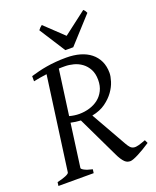

<svg xmlns="http://www.w3.org/2000/svg" viewBox="-154 -928 835 1025"><g transform="rotate(-20 263.0 -415.5)"><path d="M525.9 -53.2Q506.8 -40.5 488.3 -29.5Q469.7 -18.6 454.1 -10.5Q438.5 -2.4 426 2.2Q413.6 6.8 407.2 6.8Q398.9 6.8 391.4 4.4Q383.8 2 376.2 -5.1Q368.7 -12.2 360.4 -24.7Q352.1 -37.1 342.8 -57.1L232.4 -287.6Q218.3 -288.6 203.4 -290.5Q188.5 -292.5 176.3 -295.4L143.1 -50.8Q141.6 -44.9 157 -36.4Q172.4 -27.8 203.1 -21L200.2 0H0L2.9 -21Q33.7 -27.8 52.2 -35.9Q70.8 -43.9 71.8 -50.8L144.5 -582.5Q125.5 -580.1 106.7 -576.9Q87.9 -573.7 68.8 -569.8V-599.1Q90.8 -605.5 113 -611.1Q135.3 -616.7 159.7 -620.8Q184.1 -625 211.9 -627.4Q239.7 -629.9 272.9 -629.9Q315.9 -629.9 350.8 -619.9Q385.7 -609.9 410.6 -590.1Q435.5 -570.3 449.2 -541.3Q462.9 -512.2 462.9 -474.1Q462.9 -455.1 454.3 -427.5Q445.8 -399.9 426.5 -372.8Q407.2 -345.7 376 -323Q344.7 -300.3 298.8 -291.5L413.1 -89.8Q421.9 -74.2 429.9 -65.9Q438 -57.6 449 -55.7Q460 -53.7 476.1 -58.1Q492.2 -62.5 517.1 -71.8ZM251 -588.9H233.4Q224.6 -588.9 216.3 -588.4L181.2 -331.1Q195.3 -327.1 209.2 -325.2Q223.1 -323.2 236.8 -323.2Q267.6 -323.2 295.9 -331.8Q324.2 -340.3 345.7 -357.2Q367.2 -374 380.1 -399.7Q393.1 -425.3 393.1 -460Q393.1 -496.1 379.6 -520.8Q366.2 -545.4 345.5 -560.5Q324.7 -575.7 299.6 -582.3Q274.4 -588.9 251 -588.9ZM327.6 -668.9H282.7L188.5 -815.9Q195.3 -825.2 199.2 -828.6Q203.1 -832 210.4 -837.9L315.4 -738.3L445.8 -837.9Q451.7 -832.5 454.3 -828.9Q457 -825.2 461.4 -815.9Z"/></g></svg>

Font: Gentium Plus Afr
Style: Italic
Weight: 400
Italic angle: -8°
Designer: J. Victor Gaultney, Annie Olsen, Iska Routamaa, Becca Hirsbrunner
Foundry: SIL International
Version: Version 5.000